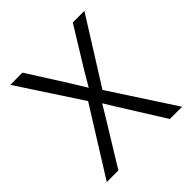

<svg xmlns="http://www.w3.org/2000/svg" viewBox="-196 -893 1042 1042"><g transform="rotate(-45 324.5 -372.0)"><path d="M36 0 275 -382.5 39 -743 132 -744 276 -517 328.5 -431 379 -517 518 -743H607L373 -370L614 0H520L366 -246L320.5 -320L276 -246L125 0Z"/></g></svg>

Font: Merriweather Sans Light
Style: Regular
Weight: 300
Designer: Eben Sorkin
Foundry: Eben Sorkin
Version: Version 2.001; ttfautohint (v1.8.3)